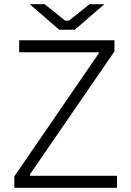

<svg xmlns="http://www.w3.org/2000/svg" viewBox="-20 -891 623 911"><path d="M261 -750H335L475 -871H405L307 -793H289L192 -871H121ZM48 0H535V-57H123V-65L523 -647V-700H71V-643H448V-637L48 -54Z"/></svg>

Font: Fixel Display Light
Style: Regular
Weight: 300
Designer: AlfaBravo + MacPaw
Foundry: Kyrylo Tkachov, Marchela Mozhyna, Serhii Makarenko, Maria Weinstein, Zakhar Kryvoshyya
Version: Version 1.211